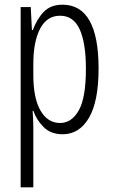

<svg xmlns="http://www.w3.org/2000/svg" viewBox="-20 -562 483 818"><path d="M246 -542Q400 -542 400 -270Q400 -130 359 -60Q318 10 247 10Q197 10 166.5 -20Q136 -50 122 -90H119Q120 -75 121 -56.5Q122 -38 122 -19V236H68V-532H111L116 -434H120Q137 -481 166.5 -511.5Q196 -542 246 -542ZM236 -495Q180 -495 151 -440Q122 -385 122 -289V-242Q122 -144 152.5 -91Q183 -38 236 -38Q285 -38 315.5 -91.5Q346 -145 346 -269Q346 -379 319.5 -437Q293 -495 236 -495Z"/></svg>

Font: Noto Sans Myanmar ExtraCondensed Light
Style: Regular
Weight: 300
Width: 2
Designer: Monotype Design Team
Foundry: Monotype Imaging Inc.
Version: Version 2.107; ttfautohint (v1.8.4.7-5d5b)